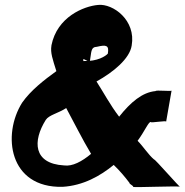

<svg xmlns="http://www.w3.org/2000/svg" viewBox="-20 -821 752 780"><path d="M70 -404C-12 -274 16 -57 234 -62C318 -67 387 -106 442 -151C467 -127 488 -102 506 -78C505 -73 522 -67 521 -62C520 -58 713 -67 712 -62C711 -58 607 -178 606 -173C583 -192 562 -226 539 -249C568 -288 585 -330 593 -325C592 -321 656 -332 655 -327L677 -453C676 -449 613 -456 612 -451C558 -446 511 -406 464 -347C429 -392 398 -450 372 -490C441 -528 507 -583 515 -636C533 -739 439 -807 379 -801C320 -796 212 -752 189 -637V-636C184 -607 194 -580 209 -532C159 -496 105 -454 70 -404ZM166 -334C179 -354 217 -361 249 -382C281 -323 314 -256 350 -196C313 -165 274 -144 240 -149C115 -156 112 -248 166 -334ZM319 -573C311 -594 343 -563 345 -572C352 -608 347 -630 374 -631C412 -640 424 -637 418 -603C409 -593 376 -571 319 -573Z"/></svg>

Font: Ember
Style: Ita
Weight: 400
Designer: Stig
Foundry: Cannot Into Space Fonts
Version: Version 0.127